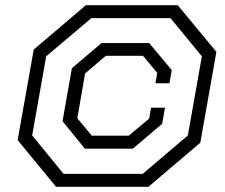

<svg xmlns="http://www.w3.org/2000/svg" viewBox="-20 -720 866 740"><path d="M48 -180 110 -529 311 -700H665L814 -520L752 -170L552 0H196ZM530 -50 704 -198 758 -503 637 -650H332L158 -503L104 -198L225 -50ZM221 -253 257 -457 371 -554H555L642 -450L633 -399H579L586 -439L531 -505H388L308 -437L278 -264L334 -197H476L555 -263L562 -305H616L605 -243L492 -147H307Z"/></svg>

Font: Chakra Petch Light
Style: Italic
Weight: 300
Italic angle: -10°
Designer: Katatrad Aksorn Co.,Ltd.
Foundry: Cadson Demak Co.,Ltd.
Version: Version 1.000; ttfautohint (v1.6)